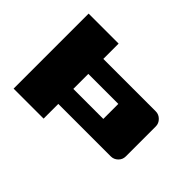

<svg xmlns="http://www.w3.org/2000/svg" viewBox="-103 -703 905 905"><g transform="rotate(45 350.0 -250.0)"><path d="M50 0V-398V-500H250V-398H600Q620 -398 635 -383Q650 -368 650 -348V-148Q650 -127 635 -112.5Q620 -98 600 -98H250V0ZM250 -298V-198H450V-298Z"/></g></svg>

Font: Tokeely Brookings
Style: Regular
Weight: 400
Designer: Peter Wiegel
Foundry: Peter Wiegel
Version: Version 2.001